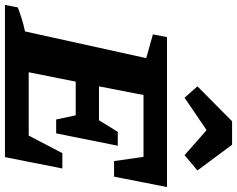

<svg xmlns="http://www.w3.org/2000/svg" viewBox="-139 -847 958 776"><g transform="rotate(90 340.0 -459.0)"><path d="M-28 0 -18 -52Q6 -61 30 -68.5Q54 -76 79 -81L187 -571L91 -598L102 -655H708L666 -441H603L586 -560H336L301 -380H438L485 -456H541L491 -207H435L418 -286H282L244 -96H500L571 -232H633L587 0ZM537 -918 641 -778 579 -726 478 -815 347 -726 301 -778 442 -918Z"/></g></svg>

Font: Piazzolla
Style: Bold Italic
Weight: 700
Italic angle: -11.3°
Designer: Juan Pablo del Peral
Foundry: Huerta Tipografica
Version: Version 1.330